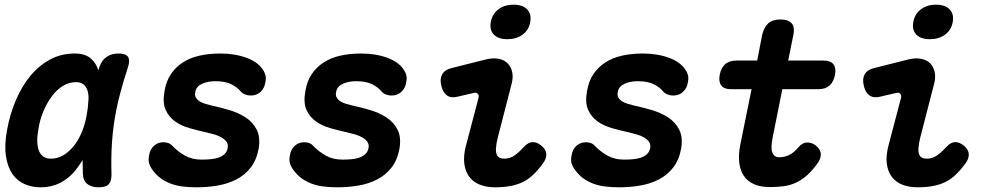

<svg xmlns="http://www.w3.org/2000/svg" viewBox="-20 -788 4240 818"><path d="M152 10Q116 10 85 -3.5Q54 -17 33.5 -46Q13 -75 5.5 -121.5Q-2 -168 10 -234Q22 -301 47.5 -361Q73 -421 109.5 -465Q146 -509 193.5 -534.5Q241 -560 298 -560Q345 -560 369 -537Q390 -518 399 -488Q401 -494 403 -501Q413 -531 434 -545.5Q455 -560 485 -560Q516 -560 525.5 -545.5Q535 -531 525 -501Q507 -446 492.5 -392Q478 -338 469 -283.5Q460 -229 456.5 -171Q453 -113 455 -48Q456 -18 444 -4Q432 10 401 10Q370 10 352 -4Q334 -18 333 -48Q332 -78 332 -106Q323 -92 314 -79Q285 -37 244.5 -13.5Q204 10 152 10ZM198 -112Q221 -112 244 -123.5Q267 -135 288 -158.5Q309 -182 325 -217Q340 -249 348 -291L350 -303Q355 -328 356 -352Q359 -377 354.5 -396Q350 -415 338 -426.5Q326 -438 303 -438Q274 -438 248 -422Q222 -406 201 -378Q180 -350 164.5 -313Q149 -276 143 -234Q133 -179 146 -145.5Q159 -112 198 -112Z M818 10Q785 10 757.5 6.5Q730 3 706.5 -6Q683 -15 664 -29Q645 -43 630 -64Q620 -77 615.5 -91.5Q611 -106 615 -125Q619 -152 636 -167Q653 -182 676 -182Q685 -182 695.5 -179Q706 -176 714 -167Q739 -141 769 -124.5Q799 -108 839 -108Q857 -108 875.5 -109.5Q894 -111 909.5 -116Q925 -121 936 -131Q947 -141 950 -157Q953 -172 945.5 -183Q938 -194 924.5 -202Q911 -210 894 -215Q877 -220 859 -224Q823 -232 787.5 -242Q752 -252 725.5 -271Q699 -290 685.5 -320.5Q672 -351 681 -400Q688 -442 708 -472Q728 -502 759 -522Q790 -542 830.5 -551Q871 -560 919 -560Q981 -560 1031 -541.5Q1081 -523 1102 -488Q1108 -479 1111 -467.5Q1114 -456 1111 -439Q1107 -412 1090 -396.5Q1073 -381 1048 -381Q1036 -381 1024 -385.5Q1012 -390 1004 -400Q991 -416 965.5 -429Q940 -442 898 -442Q880 -442 865.5 -439Q851 -436 839.5 -430.5Q828 -425 821 -416.5Q814 -408 812 -396Q809 -382 814.5 -372.5Q820 -363 830 -356.5Q840 -350 853.5 -346Q867 -342 879 -339Q916 -331 955.5 -319.5Q995 -308 1026 -288Q1057 -268 1073.5 -236Q1090 -204 1082 -155Q1073 -106 1048 -74Q1023 -42 987 -23.5Q951 -5 907.5 2.5Q864 10 818 10Z M1418 10Q1385 10 1357.5 6.5Q1330 3 1306.5 -6Q1283 -15 1264 -29Q1245 -43 1230 -64Q1220 -77 1215.5 -91.5Q1211 -106 1215 -125Q1219 -152 1236 -167Q1253 -182 1276 -182Q1285 -182 1295.5 -179Q1306 -176 1314 -167Q1339 -141 1369 -124.5Q1399 -108 1439 -108Q1457 -108 1475.5 -109.5Q1494 -111 1509.5 -116Q1525 -121 1536 -131Q1547 -141 1550 -157Q1553 -172 1545.5 -183Q1538 -194 1524.5 -202Q1511 -210 1494 -215Q1477 -220 1459 -224Q1423 -232 1387.5 -242Q1352 -252 1325.5 -271Q1299 -290 1285.5 -320.5Q1272 -351 1281 -400Q1288 -442 1308 -472Q1328 -502 1359 -522Q1390 -542 1430.5 -551Q1471 -560 1519 -560Q1581 -560 1631 -541.5Q1681 -523 1702 -488Q1708 -479 1711 -467.5Q1714 -456 1711 -439Q1707 -412 1690 -396.5Q1673 -381 1648 -381Q1636 -381 1624 -385.5Q1612 -390 1604 -400Q1591 -416 1565.5 -429Q1540 -442 1498 -442Q1480 -442 1465.5 -439Q1451 -436 1439.5 -430.5Q1428 -425 1421 -416.5Q1414 -408 1412 -396Q1409 -382 1414.5 -372.5Q1420 -363 1430 -356.5Q1440 -350 1453.5 -346Q1467 -342 1479 -339Q1516 -331 1555.5 -319.5Q1595 -308 1626 -288Q1657 -268 1673.5 -236Q1690 -204 1682 -155Q1673 -106 1648 -74Q1623 -42 1587 -23.5Q1551 -5 1507.5 2.5Q1464 10 1418 10Z M1929 -376Q1901 -369 1883.5 -382Q1866 -395 1860 -424Q1853 -452 1864 -471.5Q1875 -491 1904 -498L2051 -535Q2081 -542 2104.5 -537.5Q2128 -533 2142.5 -518.5Q2157 -504 2162 -481.5Q2167 -459 2160 -432L2101 -203Q2094 -175 2093 -157Q2092 -139 2096.5 -129Q2101 -119 2109.5 -115.5Q2118 -112 2129 -112Q2152 -112 2171 -125Q2190 -138 2211 -161Q2230 -182 2249 -182.5Q2268 -183 2287 -167Q2307 -150 2307.5 -130.5Q2308 -111 2292 -90Q2272 -63 2251.5 -43.5Q2231 -24 2207.5 -12.5Q2184 -1 2154.5 4.5Q2125 10 2089 10Q2052 10 2023.5 -1.5Q1995 -13 1978.5 -36Q1962 -59 1958 -91.5Q1954 -124 1965 -167L2018 -368Q2022 -381 2016 -388Q2010 -395 1998 -392ZM2142 -621Q2103 -621 2084 -640.5Q2065 -660 2071 -694Q2077 -728 2103 -748Q2129 -768 2168 -768Q2207 -768 2226 -748Q2245 -728 2239 -694Q2233 -660 2206.5 -640.5Q2180 -621 2142 -621Z M2618 10Q2585 10 2557.5 6.5Q2530 3 2506.5 -6Q2483 -15 2464 -29Q2445 -43 2430 -64Q2420 -77 2415.5 -91.5Q2411 -106 2415 -125Q2419 -152 2436 -167Q2453 -182 2476 -182Q2485 -182 2495.5 -179Q2506 -176 2514 -167Q2539 -141 2569 -124.5Q2599 -108 2639 -108Q2657 -108 2675.5 -109.5Q2694 -111 2709.5 -116Q2725 -121 2736 -131Q2747 -141 2750 -157Q2753 -172 2745.5 -183Q2738 -194 2724.5 -202Q2711 -210 2694 -215Q2677 -220 2659 -224Q2623 -232 2587.5 -242Q2552 -252 2525.5 -271Q2499 -290 2485.5 -320.5Q2472 -351 2481 -400Q2488 -442 2508 -472Q2528 -502 2559 -522Q2590 -542 2630.5 -551Q2671 -560 2719 -560Q2781 -560 2831 -541.5Q2881 -523 2902 -488Q2908 -479 2911 -467.5Q2914 -456 2911 -439Q2907 -412 2890 -396.5Q2873 -381 2848 -381Q2836 -381 2824 -385.5Q2812 -390 2804 -400Q2791 -416 2765.5 -429Q2740 -442 2698 -442Q2680 -442 2665.5 -439Q2651 -436 2639.5 -430.5Q2628 -425 2621 -416.5Q2614 -408 2612 -396Q2609 -382 2614.5 -372.5Q2620 -363 2630 -356.5Q2640 -350 2653.5 -346Q2667 -342 2679 -339Q2716 -331 2755.5 -319.5Q2795 -308 2826 -288Q2857 -268 2873.5 -236Q2890 -204 2882 -155Q2873 -106 2848 -74Q2823 -42 2787 -23.5Q2751 -5 2707.5 2.5Q2664 10 2618 10Z M3488 -530Q3518 -530 3530.5 -514.5Q3543 -499 3537.5 -469.5Q3532 -440 3514.5 -424Q3497 -408 3467 -408H3313L3272 -203Q3268 -182 3267 -166Q3266 -150 3270 -139.5Q3274 -129 3281 -123.5Q3288 -118 3300 -118Q3321 -118 3341 -127Q3361 -136 3382 -161Q3399 -181 3419.5 -181Q3440 -181 3457 -167Q3477 -150 3477 -130.5Q3477 -111 3463 -92Q3440 -60 3417 -40Q3394 -20 3369.5 -9Q3345 2 3317.5 5.5Q3290 9 3260 9Q3220 9 3192 -3.5Q3164 -16 3148.5 -39.5Q3133 -63 3129.5 -95.5Q3126 -128 3133 -167L3182 -408H3094Q3065 -408 3053 -423.5Q3041 -439 3046 -468Q3052 -499 3069.5 -514.5Q3087 -530 3118 -530H3206L3227 -639Q3235 -672 3253 -688.5Q3271 -705 3305 -705Q3339 -705 3353 -688.5Q3367 -672 3360 -639L3338 -530Z M3729 -376Q3701 -369 3683.5 -382Q3666 -395 3660 -424Q3653 -452 3664 -471.5Q3675 -491 3704 -498L3851 -535Q3881 -542 3904.5 -537.5Q3928 -533 3942.5 -518.5Q3957 -504 3962 -481.5Q3967 -459 3960 -432L3901 -203Q3894 -175 3893 -157Q3892 -139 3896.5 -129Q3901 -119 3909.5 -115.5Q3918 -112 3929 -112Q3952 -112 3971 -125Q3990 -138 4011 -161Q4030 -182 4049 -182.5Q4068 -183 4087 -167Q4107 -150 4107.5 -130.5Q4108 -111 4092 -90Q4072 -63 4051.5 -43.5Q4031 -24 4007.5 -12.5Q3984 -1 3954.5 4.5Q3925 10 3889 10Q3852 10 3823.5 -1.5Q3795 -13 3778.5 -36Q3762 -59 3758 -91.5Q3754 -124 3765 -167L3818 -368Q3822 -381 3816 -388Q3810 -395 3798 -392ZM3942 -621Q3903 -621 3884 -640.5Q3865 -660 3871 -694Q3877 -728 3903 -748Q3929 -768 3968 -768Q4007 -768 4026 -748Q4045 -728 4039 -694Q4033 -660 4006.5 -640.5Q3980 -621 3942 -621Z"/></svg>

Font: Maple Mono
Style: Bold Italic
Weight: 700
Italic angle: -10°
Monospace: yes
Designer: subframe7536
Version: Version 7.000